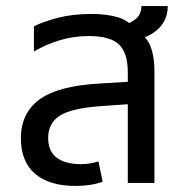

<svg xmlns="http://www.w3.org/2000/svg" viewBox="-20 -604 612 634"><path d="M402 0V-365Q402 -430 372.5 -457.5Q343 -485 274 -485Q224 -485 178.5 -471.5Q133 -458 92 -434V-517Q121 -532 170.5 -545Q220 -558 282 -558Q335 -558 372.5 -546Q410 -534 428 -502Q463 -486 476.5 -452Q490 -418 490 -370V0ZM230 10Q142 10 95.5 -30.5Q49 -71 49 -147Q49 -230 109.5 -275Q170 -320 306 -328L420 -335V-261L318 -254Q216 -247 177.5 -222Q139 -197 139 -149Q139 -104 167.5 -83Q196 -62 247 -62Q264 -62 278 -64.5Q292 -67 305 -71L319 -4Q300 3 277.5 6.5Q255 10 230 10ZM425 -471 375 -518Q401 -522 424 -538Q447 -554 447 -584H534Q534 -553 519.5 -529.5Q505 -506 480 -491.5Q455 -477 425 -471Z"/></svg>

Font: Noto Sans Thai
Style: Regular
Weight: 400
Designer: Monotype Design Team
Foundry: Monotype Imaging Inc.
Version: Version 2.001